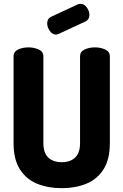

<svg xmlns="http://www.w3.org/2000/svg" viewBox="-20 -979 646 1005"><path d="M303 6Q232 6 175 -17Q118 -40 84.5 -92Q51 -144 51 -230V-684Q51 -709 75 -720Q99 -731 129 -731Q158 -731 182.5 -720Q207 -709 207 -684V-230Q207 -179 232.5 -154.5Q258 -130 303 -130Q348 -130 373.5 -154.5Q399 -179 399 -230V-684Q399 -709 423 -720Q447 -731 477 -731Q506 -731 530.5 -720Q555 -709 555 -684V-230Q555 -144 521.5 -92Q488 -40 431 -17Q374 6 303 6ZM273 -798Q254 -798 240.5 -817.5Q227 -837 227 -856Q227 -881 247 -891L387 -956Q395 -959 401 -959Q421 -959 434.5 -940Q448 -921 448 -901Q448 -877 428 -867L288 -802Q284 -801 280.5 -799.5Q277 -798 273 -798Z"/></svg>

Font: Dosis ExtraBold
Style: Regular
Weight: 800
Designer: EdgarTolentino, PabloImpallari, IginoMarini
Foundry: EdgarTolentino, PabloImpallari, IginoMarini
Version: Version 3.001; ttfautohint (v1.8.2)